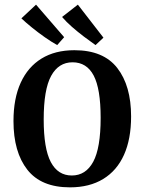

<svg xmlns="http://www.w3.org/2000/svg" viewBox="-20 -797 622 826"><path d="M281 9Q157 9 97.5 -67Q38 -143 38 -276Q38 -373 69 -441Q100 -509 158.5 -545Q217 -581 300 -581Q425 -581 484.5 -504.5Q544 -428 544 -296Q544 -199 513.5 -131Q483 -63 424 -27Q365 9 281 9ZM292 -529Q232 -529 200 -470.5Q168 -412 168 -283Q168 -158 198.5 -100Q229 -42 289 -42Q349 -42 381 -101Q413 -160 413 -290Q413 -415 383 -472Q353 -529 292 -529ZM425 -635 391 -603Q368 -619 341 -639.5Q314 -660 289.5 -681.5Q265 -703 247 -724L315 -777ZM256 -637 226 -603Q201 -617 172.5 -637Q144 -657 117.5 -678.5Q91 -700 72 -718L135 -777Z"/></svg>

Font: Rasa SemiBold
Style: Regular
Weight: 600
Designer: Anna Giedrys (Yrsa+Rasa design), David Brezina (Yrsa art-direction, Rasa art-direction, design)
Foundry: Rosetta Type Foundry
Version: Version 2.004